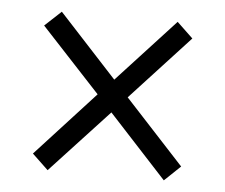

<svg xmlns="http://www.w3.org/2000/svg" viewBox="-39 -609 588 502"><g transform="rotate(5 255.0 -358.0)"><path d="M103 -150 256 -315 408 -150 450 -190 295 -358 450 -526 408 -566 256 -401 104 -566 61 -526 216 -359 61 -190Z"/></g></svg>

Font: Noto Serif Ethiopic SemiCondensed
Style: Regular
Weight: 400
Width: 4
Designer: Monotype Design Team
Foundry: Monotype Imaging Inc.
Version: Version 2.102